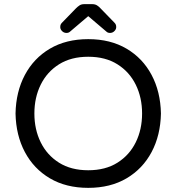

<svg xmlns="http://www.w3.org/2000/svg" viewBox="-20 -897 852 927"><path d="M406 10Q299 10 221 -36Q143 -82 100 -163Q57 -244 55 -349Q57 -454 100 -535Q143 -616 221 -662Q299 -708 406 -708Q513 -708 591 -662Q669 -616 712 -535Q755 -454 757 -349Q755 -244 712 -163Q669 -82 591 -36Q513 10 406 10ZM406 -75Q489 -75 547 -111.5Q605 -148 635.5 -210Q666 -272 666 -349Q666 -426 635.5 -488Q605 -550 547 -586.5Q489 -623 406 -623Q323 -623 265 -586.5Q207 -550 176.5 -488Q146 -426 146 -349Q146 -272 176.5 -210Q207 -148 265 -111.5Q323 -75 406 -75ZM301 -738Q288 -738 279 -747.5Q270 -757 271 -768Q271 -779 279 -787L347 -857Q355 -865 364 -871Q373 -877 387 -877H425Q439 -877 448.5 -871Q458 -865 465 -857L533 -787Q541 -779 541 -768Q542 -757 533 -747.5Q524 -738 511 -738Q500 -738 493 -745L406 -819L319 -745Q312 -738 301 -738Z"/></svg>

Font: Varela Round
Style: Regular
Weight: 400
Designer: Joe Prince, Avraham Cornfeld
Foundry: Joe Prince, Avraham Cornfeld
Version: Version 3.010; ttfautohint (v1.8.4.7-5d5b)